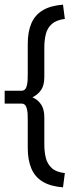

<svg xmlns="http://www.w3.org/2000/svg" viewBox="-35 -672 298 823"><path d="M57 -283Q72 -283 77.5 -297.5Q83 -312 83.5 -331Q84 -350 84 -362V-484Q84 -536 99.5 -572Q115 -608 148.5 -628Q182 -648 235 -652L243 -591Q206 -586 187 -569Q168 -552 161.5 -526Q155 -500 155 -468V-342Q155 -306 141 -286Q127 -266 104 -255Q127 -245 141 -224.5Q155 -204 155 -169V-53Q155 -21 161.5 5Q168 31 187 48.5Q206 66 243 70L235 131Q182 127 148.5 107Q115 87 99.5 50.5Q84 14 84 -37V-149Q84 -162 83.5 -180.5Q83 -199 77.5 -213.5Q72 -228 57 -228H-15V-283Z"/></svg>

Font: Podkova VF Beta
Style: Regular
Weight: 400
Designer: Ilya Yudin
Foundry: Cyreal (www.cyreal.org)
Version: Version 2.100